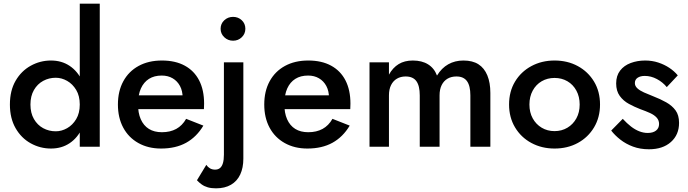

<svg xmlns="http://www.w3.org/2000/svg" viewBox="-20 -800 3750 1047"><path d="M415 -780V0H524V-780ZM34 -230Q34 -155 65 -101Q96 -47 147.5 -18.5Q199 10 258 10Q316 10 359.5 -19Q403 -48 428.5 -102Q454 -156 454 -230Q454 -305 428.5 -358.5Q403 -412 359.5 -441Q316 -470 258 -470Q199 -470 147.5 -441.5Q96 -413 65 -359.5Q34 -306 34 -230ZM146 -230Q146 -276 165 -309Q184 -342 215.5 -359Q247 -376 284 -376Q316 -376 346 -359Q376 -342 395.5 -309.5Q415 -277 415 -230Q415 -183 395.5 -150.5Q376 -118 346 -101Q316 -84 284 -84Q247 -84 215.5 -101Q184 -118 165 -151Q146 -184 146 -230Z M858 10Q938 10 995 -21.5Q1052 -53 1089 -115L995 -152Q974 -115 941 -97Q908 -79 863 -79Q821 -79 792 -97Q763 -115 747.5 -150Q732 -185 733 -234Q733 -284 748.5 -318Q764 -352 792.5 -370Q821 -388 862 -388Q896 -388 921.5 -373Q947 -358 961.5 -331Q976 -304 976 -267Q976 -260 972.5 -250Q969 -240 966 -234L999 -280H688V-205H1092Q1092 -209 1092.5 -218Q1093 -227 1093 -235Q1093 -309 1066 -361.5Q1039 -414 987.5 -442Q936 -470 863 -470Q790 -470 736 -440.5Q682 -411 652.5 -357Q623 -303 623 -230Q623 -158 652 -104Q681 -50 734.5 -20Q788 10 858 10Z M1183 -643Q1183 -616 1203 -597Q1223 -578 1251 -578Q1279 -578 1298.5 -597Q1318 -616 1318 -643Q1318 -671 1298.5 -689.5Q1279 -708 1251 -708Q1223 -708 1203 -689.5Q1183 -671 1183 -643ZM1105 99 1054 183Q1065 195 1079.5 205.5Q1094 216 1113 221.5Q1132 227 1158 227Q1206 227 1239.5 207.5Q1273 188 1290 151.5Q1307 115 1307 65V-460H1201V44Q1201 72 1195.5 90Q1190 108 1179.5 116.5Q1169 125 1153 125Q1137 125 1125 118Q1113 111 1105 99Z M1656 10Q1736 10 1793 -21.5Q1850 -53 1887 -115L1793 -152Q1772 -115 1739 -97Q1706 -79 1661 -79Q1619 -79 1590 -97Q1561 -115 1545.5 -150Q1530 -185 1531 -234Q1531 -284 1546.5 -318Q1562 -352 1590.5 -370Q1619 -388 1660 -388Q1694 -388 1719.5 -373Q1745 -358 1759.5 -331Q1774 -304 1774 -267Q1774 -260 1770.5 -250Q1767 -240 1764 -234L1797 -280H1486V-205H1890Q1890 -209 1890.5 -218Q1891 -227 1891 -235Q1891 -309 1864 -361.5Q1837 -414 1785.5 -442Q1734 -470 1661 -470Q1588 -470 1534 -440.5Q1480 -411 1450.5 -357Q1421 -303 1421 -230Q1421 -158 1450 -104Q1479 -50 1532.5 -20Q1586 10 1656 10Z M2654 -293Q2654 -349 2637.5 -389Q2621 -429 2589 -449.5Q2557 -470 2507 -470Q2461 -470 2424.5 -449.5Q2388 -429 2363 -388Q2348 -428 2314.5 -449Q2281 -470 2231 -470Q2186 -470 2154 -450.5Q2122 -431 2101 -393V-460H1995V0H2101V-280Q2101 -313 2112.5 -336Q2124 -359 2144.5 -371Q2165 -383 2192 -383Q2232 -383 2250.5 -357.5Q2269 -332 2269 -280V0H2377V-280Q2377 -313 2388.5 -336Q2400 -359 2420.5 -371Q2441 -383 2469 -383Q2508 -383 2526.5 -357.5Q2545 -332 2545 -280V0H2654Z M2756 -230Q2756 -160 2788.5 -105.5Q2821 -51 2877.5 -20.5Q2934 10 3004 10Q3075 10 3131 -20.5Q3187 -51 3219.5 -105.5Q3252 -160 3252 -230Q3252 -301 3219.5 -355Q3187 -409 3131 -439.5Q3075 -470 3004 -470Q2934 -470 2877.5 -439.5Q2821 -409 2788.5 -355Q2756 -301 2756 -230ZM2867 -230Q2867 -273 2885 -306Q2903 -339 2934 -357Q2965 -375 3004 -375Q3043 -375 3074 -357Q3105 -339 3123 -306Q3141 -273 3141 -230Q3141 -187 3123 -154.5Q3105 -122 3074 -103.5Q3043 -85 3004 -85Q2965 -85 2934 -103.5Q2903 -122 2885 -154.5Q2867 -187 2867 -230Z M3376 -152 3313 -88Q3333 -62 3363 -38.5Q3393 -15 3432 -0.5Q3471 14 3519 14Q3594 14 3638.5 -25.5Q3683 -65 3683 -130Q3683 -172 3664 -198Q3645 -224 3613 -242Q3581 -260 3542 -275Q3514 -286 3491.5 -296Q3469 -306 3455.5 -318.5Q3442 -331 3442 -347Q3442 -366 3457 -376Q3472 -386 3496 -386Q3530 -386 3562 -369Q3594 -352 3616 -325L3676 -389Q3657 -412 3630 -430Q3603 -448 3569.5 -459Q3536 -470 3498 -470Q3456 -470 3419.5 -456.5Q3383 -443 3361.5 -415Q3340 -387 3340 -345Q3340 -304 3359.5 -277Q3379 -250 3409.5 -233.5Q3440 -217 3471 -205Q3502 -194 3525 -183.5Q3548 -173 3561 -158.5Q3574 -144 3574 -124Q3574 -101 3557.5 -88Q3541 -75 3512 -75Q3489 -75 3466 -84Q3443 -93 3421 -110Q3399 -127 3376 -152Z"/></svg>

Font: Jost Medium
Style: Regular
Weight: 500
Version: Version 3.710